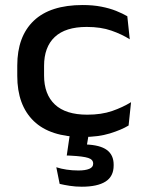

<svg xmlns="http://www.w3.org/2000/svg" viewBox="-20 -518 566 745"><path d="M301.5 13.5Q175 13.5 111 -48.2Q47 -110 47 -223.5V-263.5Q47 -376.5 111 -437.5Q175 -498.5 301 -498.5Q340.5 -498.5 372.8 -492.2Q405 -486 430.5 -475.8Q456 -465.5 474 -455L483.5 -365.5Q453 -385 412.2 -399.2Q371.5 -413.5 316.5 -413.5Q234 -413.5 192.5 -374.5Q151 -335.5 151 -262.5V-225Q151 -152 193 -112.5Q235 -73 318.5 -73Q373.5 -73 414.8 -87.2Q456 -101.5 488.5 -121.5L479 -31Q451 -14 406.2 -0.2Q361.5 13.5 301.5 13.5ZM326.5 -10.5 312.5 72.5 272.5 42.5Q282.5 42 292.2 42Q302 42 312 42.5Q368.5 44.5 394.8 64Q421 83.5 421 121V124Q421 166.5 389.5 186.5Q358 206.5 297 206.5Q273 206.5 250.5 203Q228 199.5 211.5 195.5L198.5 131Q217 137 238.5 140.2Q260 143.5 284 143.5Q311 143.5 326.2 137.2Q341.5 131 341.5 117.5V116.5Q341.5 101 322.2 94.8Q303 88.5 254.5 86Q247 85.5 244 85.5Q241 85.5 239 85.5L253 -10.5Z"/></svg>

Font: Anek Gurmukhi Medium SemiExpanded
Style: Regular
Weight: 500
Width: 6
Version: Version 1.003